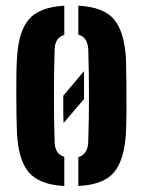

<svg xmlns="http://www.w3.org/2000/svg" viewBox="-20 -628 488 657"><path d="M38 -174Q37 -196.5 36.5 -229.5Q36 -262.5 35.8 -298.8Q35.5 -335 36 -368.8Q36.5 -402.5 38 -427Q42.5 -518.5 78 -561Q113.5 -603.5 200 -608.5V-508.5Q168 -499.5 167 -458.5Q162 -299.5 167 -142Q168 -100.5 200 -91.5V8.5Q114 4 78.2 -38.8Q42.5 -81.5 38 -174ZM248 8.5V-90.5Q280 -99 282 -142Q287 -300.5 282 -458.5Q280 -501 248 -509.5V-608.5Q335.5 -604 370.8 -561Q406 -518 411 -427Q412 -396 412.5 -349Q413 -302 412.8 -254.2Q412.5 -206.5 411 -174Q406 -82 370.8 -39Q335.5 4 248 8.5ZM197.5 -207Q196.5 -229 196.5 -252.8Q196.5 -276.5 196.5 -300.5L267.5 -384.5Q267.5 -361 267.5 -337Q267.5 -313 267.5 -289Z"/></svg>

Font: Big Shoulders Stencil Display ExtraBold
Style: Regular
Weight: 800
Designer: Patric King
Foundry: XO Type Co
Version: Version 1.000